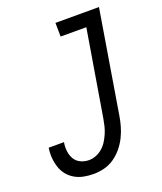

<svg xmlns="http://www.w3.org/2000/svg" viewBox="-138 -824 775 920"><g transform="rotate(-20 250.0 -363.5)"><path d="M181 8Q156 8 131.5 3.5Q107 -1 86 -13Q65 -25 50 -43.5Q35 -62 27.5 -85Q20 -108 18 -133Q16 -158 20 -184H98Q94 -161 96.5 -139Q99 -117 109.5 -99Q120 -81 139.5 -71.5Q159 -62 182 -62Q200 -62 218 -69Q236 -76 251 -89Q266 -102 276.5 -119Q287 -136 294.5 -153.5Q302 -171 306.5 -189.5Q311 -208 314 -226L387 -665H256L255 -735H477L391 -214Q387 -188 379.5 -161.5Q372 -135 359.5 -109.5Q347 -84 328.5 -61.5Q310 -39 286.5 -22.5Q263 -6 235.5 1Q208 8 181 8Z"/></g></svg>

Font: Iosevka Curly
Style: Italic
Weight: 400
Italic angle: -9°
Monospace: yes
Designer: Belleve Invis
Foundry: Belleve Invis
Version: Version 22.1.2; ttfautohint (v1.8.4)